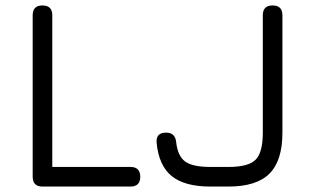

<svg xmlns="http://www.w3.org/2000/svg" viewBox="-20 -685 1147 705"><path d="M136 0Q100 0 100 -36V-629Q100 -665 136 -665Q172 -665 172 -629V-72H459Q495 -72 495 -36Q495 0 459 0ZM752 0Q658 0 610.5 -38.5Q563 -77 555 -161Q552 -198 590 -198Q624 -198 627 -162Q633 -111 660.5 -91.5Q688 -72 752 -72H819Q892 -72 918.5 -98.5Q945 -125 945 -198V-629Q945 -665 981 -665Q1017 -665 1017 -629V-198Q1017 -95 969.5 -47.5Q922 0 819 0Z"/></svg>

Font: Jura SemiBold
Style: Regular
Weight: 600
Designer: Daniel Johnson, Alexei Vanyashin
Foundry: Daniel Johnson
Version: Version 5.103